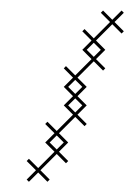

<svg xmlns="http://www.w3.org/2000/svg" viewBox="-20 -346 259 370"><path d="M75.7 0 57.9 -17.9 89.3 -49.3 107.1 -31.4 111.4 -35.7 93.6 -53.6 111.4 -71.4 93.6 -89.3 125 -120.7 142.9 -102.9 147.1 -107.1 129.3 -125 147.1 -142.9 129.3 -160.7 147.1 -178.6 129.3 -196.4 160.7 -227.9 178.6 -210 182.9 -214.3 165 -232.1 182.9 -250 165 -267.9 196.4 -299.3 214.3 -281.4 218.6 -285.7 200.7 -303.6 218.6 -321.4 214.3 -325.7 196.4 -307.9 178.6 -325.7 174.3 -321.4 192.1 -303.6 160.7 -272.1 142.9 -290 138.6 -285.7 156.4 -267.9 138.6 -250 156.4 -232.1 125 -200.7 107.1 -218.6 102.9 -214.3 120.7 -196.4 102.9 -178.6 120.7 -160.7 102.9 -142.9 120.7 -125 89.3 -93.6 71.4 -111.4 67.1 -107.1 85 -89.3 67.1 -71.4 85 -53.6 53.6 -22.1 35.7 -40 31.4 -35.7 49.3 -17.9 31.4 0 35.7 4.3 53.6 -13.6 71.4 4.3ZM75.7 -71.4 89.3 -85 102.9 -71.4 89.3 -57.9ZM111.4 -142.9 125 -156.4 138.6 -142.9 125 -129.3ZM111.4 -178.6 125 -192.1 138.6 -178.6 125 -165ZM147.1 -250 160.7 -263.6 174.3 -250 160.7 -236.4Z"/></svg>

Font: Gossip Low Cross Stitch
Style: Regular
Weight: 300
Width: 3
Designer: Deborah Khodanovich
Version: Version 1.001;Glyphs 3.3.1 (3343)